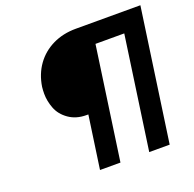

<svg xmlns="http://www.w3.org/2000/svg" viewBox="-124 -827 962 953"><g transform="rotate(-20 357.0 -350.0)"><path d="M246 0 286 -279H276Q222 -279 183.5 -306Q145 -333 130 -372.5Q115 -412 115 -450Q115 -468 117 -486Q127 -551 161.5 -599Q196 -647 250.5 -673.5Q305 -700 373 -700H714L614 0H506L591 -596H439L354 0Z"/></g></svg>

Font: Lexend
Style: Italic
Weight: 400
Italic angle: -8.13011°
Designer: Bonnie Shaver-Troup, Thomas Jockin
Foundry: Lexend
Version: Version 1.007